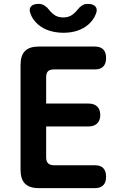

<svg xmlns="http://www.w3.org/2000/svg" viewBox="-20 -970 640 990"><path d="M218 -436H437Q465 -436 481 -421Q497 -406 497 -377Q497 -349 481 -333.5Q465 -318 437 -318H218V-158Q218 -138 228 -128Q238 -118 258 -118H469Q498 -118 512.5 -103Q527 -88 527 -59Q527 -30 512.5 -15Q498 0 469 0H180Q132 0 109 -23Q86 -46 86 -94V-636Q86 -684 109 -707Q132 -730 180 -730H469Q498 -730 512.5 -715Q527 -700 527 -671Q527 -642 512.5 -627Q498 -612 469 -612H258Q237 -612 227.5 -602.5Q218 -593 218 -572ZM137 -900Q128 -923 139.5 -936.5Q151 -950 179 -950Q189 -950 196.5 -947.5Q204 -945 210 -941Q223 -933 232 -920.5Q241 -908 255 -897Q275 -880 306 -880Q337 -880 357 -897Q370 -907 379 -919Q388 -931 399 -939Q406 -944 413.5 -947Q421 -950 432 -950Q460 -950 472 -936.5Q484 -923 475 -900Q463 -867 435 -843Q386 -801 306 -801Q226 -802 177 -843Q148 -868 137 -900Z"/></svg>

Font: Maple Mono NL
Style: Bold
Weight: 700
Monospace: yes
Designer: subframe7536
Version: Version 7.000